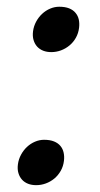

<svg xmlns="http://www.w3.org/2000/svg" viewBox="-20 -539 297 570"><path d="M78.1 -446.3Q80.1 -461.4 87.4 -474.9Q94.7 -488.3 105.2 -498Q115.7 -507.8 128.9 -513.4Q142.1 -519 155.8 -519Q173.3 -519 185.3 -514.2Q197.3 -509.3 204.3 -500.7Q211.4 -492.2 213.9 -481Q216.3 -469.7 214.8 -457Q212.9 -440.4 205.3 -427Q197.8 -413.6 186.3 -404.1Q174.8 -394.5 160.9 -389.4Q147 -384.3 132.3 -384.3Q119.1 -384.3 108.4 -388.4Q97.7 -392.6 90.3 -400.6Q83 -408.7 79.6 -420.2Q76.2 -431.6 78.1 -446.3ZM33.2 -51.3Q35.2 -66.4 42.5 -79.8Q49.8 -93.3 60.3 -103Q70.8 -112.8 84 -118.4Q97.2 -124 110.8 -124Q128.4 -124 140.4 -119.1Q152.3 -114.3 159.4 -105.7Q166.5 -97.2 168.9 -85.9Q171.4 -74.7 169.9 -62Q168 -45.4 160.4 -32Q152.8 -18.6 141.4 -9Q129.9 0.5 116 5.6Q102.1 10.7 87.4 10.7Q74.2 10.7 63.5 6.6Q52.7 2.4 45.4 -5.6Q38.1 -13.7 34.7 -25.1Q31.2 -36.6 33.2 -51.3Z"/></svg>

Font: Merriweather
Style: Italic
Weight: 400
Italic angle: -7°
Designer: Eben Sorkin ( eben@eyebytes.com )
Foundry: Eben Sorkin ( eben@eyebytes.com )
Version: Version 1.005; ttfautohint (v0.97) -l 13 -r 13 -G 200 -x 24 